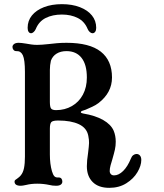

<svg xmlns="http://www.w3.org/2000/svg" viewBox="-20 -884 788 924"><path d="M398 -84Q398 -111 404 -149Q408 -181 408.5 -195.5Q409 -210 405 -230Q398 -268 360 -286Q322 -304 260 -304Q234 -304 227 -296.5Q220 -289 220 -264V-140Q220 -95 230 -60Q235 -43 241.5 -36Q248 -29 260 -30H262Q271 -30 275.5 -24.5Q280 -19 280 -10Q280 -1 272.5 4.5Q265 10 250 10Q241 10 233 9Q225 8 217 6Q189 0 159 0Q130 0 106 6Q88 10 80 10Q50 10 50 -10Q50 -15 53.5 -18Q57 -21 62 -24Q66 -27 71 -31Q76 -35 80 -40Q91 -53 95.5 -75Q100 -97 100 -130V-538Q100 -596 90 -618Q80 -639 60 -638H58Q50 -638 45 -644Q40 -650 40 -658Q40 -666 47.5 -672Q55 -678 70 -678Q82 -678 106 -674Q117 -672 130.5 -670Q144 -668 159 -668Q179 -668 215 -672Q232 -674 253 -676Q274 -678 300 -678Q411 -678 465 -635.5Q519 -593 519 -511Q519 -438 454 -388Q441 -378 423.5 -370Q406 -362 392 -356L380 -352Q369 -349 369 -344Q369 -340 379 -338Q439 -328 476.5 -306.5Q514 -285 527 -255Q537 -231 537 -202Q537 -182 533 -164Q529 -146 520 -115Q514 -97 512 -88Q508 -73 508 -61Q508 -52 513.5 -46Q519 -40 529 -40Q551 -40 572.5 -61Q594 -82 610 -121Q614 -132 621.5 -137.5Q629 -143 637 -143Q647 -143 653.5 -135.5Q660 -128 660 -114Q660 -87 641.5 -55.5Q623 -24 588 -2Q553 20 506 20Q454 20 426 -8Q398 -36 398 -84ZM398 -511Q398 -573 372.5 -605.5Q347 -638 300 -638Q272 -638 252.5 -626Q233 -614 225 -592Q220 -570 220 -548V-394Q220 -369 226 -361.5Q232 -354 250 -354Q292 -354 326 -373.5Q360 -393 379 -428.5Q398 -464 398 -511ZM113 -750Q113 -738 117.5 -731Q122 -724 130 -724Q135 -724 141.5 -729.5Q148 -735 152 -744Q167 -781 200 -797.5Q233 -814 278 -814Q321 -814 354 -797.5Q387 -781 402 -744Q406 -735 412.5 -729.5Q419 -724 425 -724Q433 -724 438 -731Q443 -738 443 -750Q443 -784 422.5 -809.5Q402 -835 364.5 -849.5Q327 -864 278 -864Q229 -864 191.5 -849.5Q154 -835 133.5 -809.5Q113 -784 113 -750Z"/></svg>

Font: Raigarh
Style: Regular
Weight: 400
Designer: jaikishan Patel
Foundry: MagicType
Version: Version 1.000;FEAKit 1.0